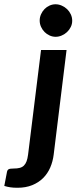

<svg xmlns="http://www.w3.org/2000/svg" viewBox="-98 -722 373 911"><path d="M217.8 -484.9 156.7 11.7Q152.8 43.9 140.4 72.8Q127.9 101.6 106.7 122.8Q85.4 144 54.9 156.5Q24.4 168.9 -15.1 168.9Q-35.2 168.9 -49.3 166.7Q-63.5 164.6 -77.6 160.2L-64.9 93.8Q-63 84 -56.4 80.8Q-49.8 77.6 -32.7 77.6Q-16.1 77.6 -4.2 74.5Q7.8 71.3 15.6 63.5Q23.4 55.7 28.1 43.2Q32.7 30.8 35.2 11.7L96.7 -484.9ZM244.6 -623.5Q244.6 -607.9 237.8 -594Q231 -580.1 220 -569.8Q209 -559.6 194.8 -553.5Q180.7 -547.4 166 -547.4Q151.4 -547.4 137.7 -553.5Q124 -559.6 113.5 -570.1Q103 -580.6 96.7 -594.7Q90.3 -608.9 90.3 -624.5Q90.3 -640.1 96.7 -654.3Q103 -668.5 113.3 -679Q123.5 -689.5 137.2 -695.6Q150.9 -701.7 165.5 -701.7Q180.7 -701.7 195.1 -695.3Q209.5 -689 220.5 -678.5Q231.4 -668 238 -653.8Q244.6 -639.6 244.6 -623.5Z"/></svg>

Font: Carlito
Style: Bold Italic
Weight: 700
Italic angle: -7°
Designer: Lukasz Dziedzic
Foundry: tyPoland Lukasz Dziedzic
Version: Version 1.104